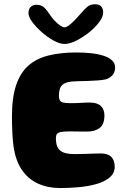

<svg xmlns="http://www.w3.org/2000/svg" viewBox="-20 -880 620 924"><path d="M269.5 25Q210.5 25 163 3.5Q115.5 -18 84.8 -63.2Q54 -108.5 44.5 -180Q42.5 -195.5 41.2 -211.8Q40 -228 39.2 -245.8Q38.5 -263.5 38 -281.8Q37.5 -300 37.5 -320Q37.5 -411 57.8 -470.8Q78 -530.5 117.2 -564.8Q156.5 -599 214.5 -613.2Q272.5 -627.5 347.5 -627.5Q385.5 -627.5 419.5 -623.8Q453.5 -620 479.2 -611.5Q505 -603 519.5 -589.2Q534 -575.5 534 -555.5Q534 -532 521 -517.8Q508 -503.5 488.5 -498Q472.5 -494.5 448.2 -492.8Q424 -491 397.5 -490.2Q371 -489.5 348 -489Q323 -488.5 306.8 -484.5Q290.5 -480.5 281 -472.2Q271.5 -464 267.5 -450.5Q263.5 -437 263.5 -418.5Q263.5 -406.5 267.2 -398.5Q271 -390.5 282.5 -387Q294 -383.5 317 -383.5Q328.5 -383.5 340.5 -383.8Q352.5 -384 364.8 -384.8Q377 -385.5 388.8 -386Q400.5 -386.5 411 -386.5Q447.5 -386.5 465 -370.2Q482.5 -354 482.5 -325Q482.5 -281 459.2 -264Q436 -247 403 -247Q390.5 -247 378 -247Q365.5 -247 353.5 -247.2Q341.5 -247.5 330.5 -247.5Q319.5 -247.5 311 -247.5Q285.5 -247.5 272 -244.5Q258.5 -241.5 253.8 -234.8Q249 -228 249 -216Q249 -200.5 251.5 -187.8Q254 -175 260 -166Q266 -157 276.2 -150.8Q286.5 -144.5 301.8 -141.5Q317 -138.5 339 -138.5Q362 -138.5 386 -139.2Q410 -140 431 -140.8Q452 -141.5 465.5 -141.5Q499 -141.5 515.5 -125Q532 -108.5 532 -78Q532 -46 507.2 -25.5Q482.5 -5 442.8 6Q403 17 357 21Q311 25 269.5 25ZM290.5 -668.5Q267.5 -668.5 238 -684.8Q208.5 -701 181 -725.2Q153.5 -749.5 135.2 -774.2Q117 -799 117 -817Q117 -836 127.5 -846.5Q138 -857 155.5 -857Q178.5 -857 192.2 -844.2Q206 -831.5 219.5 -810Q228.5 -796 241.8 -781.8Q255 -767.5 268.5 -758Q282 -748.5 290.5 -748.5Q299.5 -748.5 313.5 -759.2Q327.5 -770 342.2 -785.5Q357 -801 369 -815Q386 -835.5 400.5 -847.5Q415 -859.5 436.5 -859.5Q476.5 -859.5 476.5 -819Q476.5 -799.5 457.5 -773.8Q438.5 -748 408.8 -724.2Q379 -700.5 347.2 -684.5Q315.5 -668.5 290.5 -668.5Z"/></svg>

Font: Gluten
Style: Bold
Weight: 700
Designer: Tyler Finck
Foundry: Etcetera Type Company
Version: Version 1.204